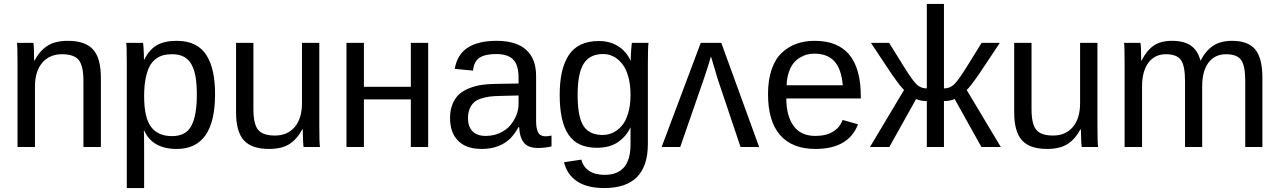

<svg xmlns="http://www.w3.org/2000/svg" viewBox="-20 -745 6483 973"><path d="M491.2 0H402.8V-335Q402.8 -411.6 378.9 -440.9Q355 -470.2 293.9 -470.2Q231 -470.2 194.1 -427Q157.2 -383.8 157.2 -306.2V0H68.8V-416Q68.8 -516.1 65.9 -527.8H148.9Q152.8 -516.1 152.8 -438H154.8Q181.6 -487.8 220.5 -512.9Q259.3 -538.1 324.2 -538.1Q412.1 -538.1 451.7 -494.1Q491.2 -450.2 491.2 -352.1Z M1069.8 -267.1Q1069.8 9.8 875.5 9.8Q753.4 9.8 711.4 -82H708.5Q710.4 -78.1 710.4 1V208H622.6V-419.9Q622.6 -510.7 619.6 -527.8H704.6Q706.1 -524.9 707.8 -496.3Q709.5 -467.8 709.5 -442.9H711.4Q736.3 -493.7 774.9 -515.9Q813.5 -538.1 875.5 -538.1Q929.2 -538.1 967.3 -519Q1005.4 -500 1027.6 -463.1Q1049.8 -426.3 1059.8 -378.2Q1069.8 -330.1 1069.8 -267.1ZM977.5 -265.1Q977.5 -315.9 971.7 -352.3Q965.8 -388.7 951.7 -416Q937.5 -443.4 912.8 -456.8Q888.2 -470.2 852.5 -470.2Q827.1 -470.2 807.4 -465.1Q787.6 -460 768.8 -445.8Q750 -431.6 737.8 -408.4Q725.6 -385.3 718 -347.2Q710.4 -309.1 710.4 -257.8Q710.4 -148.4 745.6 -101.8Q780.8 -55.2 851.6 -55.2Q921.9 -55.2 949.7 -107.2Q977.5 -159.2 977.5 -265.1Z M1176.3 -527.8H1264.2V-192.9Q1264.2 -116.2 1288.1 -87.2Q1312 -58.1 1373.5 -58.1Q1436.5 -58.1 1473.4 -101.3Q1510.3 -144.5 1510.3 -222.2V-527.8H1598.1V-112.8Q1598.1 -15.6 1601.6 0H1518.6Q1517.1 -4.4 1515.6 -36.9Q1514.2 -69.3 1514.2 -89.8H1512.2Q1485.4 -40 1446.8 -15.1Q1408.2 9.8 1343.3 9.8Q1255.4 9.8 1215.8 -33.9Q1176.3 -77.6 1176.3 -175.8Z M1735.8 -527.8H1824.2V-305.2H2062V-527.8H2149.9V0H2062V-241.2H1824.2V0H1735.8Z M2420.9 9.8Q2342.8 9.8 2301.8 -31.5Q2260.7 -72.8 2260.7 -147Q2260.7 -188 2273.9 -219Q2287.1 -250 2308.3 -268.6Q2329.6 -287.1 2360.4 -298.8Q2391.1 -310.5 2421.9 -314.9Q2452.6 -319.3 2489.7 -319.8L2607.9 -321.8V-351.1Q2607.9 -415.5 2580.6 -443.4Q2553.2 -471.2 2494.6 -471.2Q2439.9 -471.2 2411.1 -453.1Q2382.3 -435.1 2377 -387.2L2284.7 -396Q2307.1 -538.1 2496.6 -538.1Q2595.7 -538.1 2646.2 -492.7Q2696.8 -447.3 2696.8 -359.9V-132.8Q2696.8 -91.8 2707.5 -73Q2718.3 -54.2 2745.6 -54.2Q2757.3 -54.2 2774.9 -58.1V-2.9Q2739.7 4.9 2706.5 4.9Q2657.7 4.9 2635.7 -21Q2613.8 -46.9 2610.8 -101.1H2607.9Q2587.9 -65.4 2564.7 -42.2Q2541.5 -19 2505.1 -4.6Q2468.8 9.8 2420.9 9.8ZM2440.9 -56.2Q2481 -56.2 2513.9 -71.5Q2546.9 -86.9 2566.7 -110.8Q2586.4 -134.8 2597.2 -162.4Q2607.9 -189.9 2607.9 -216.8V-261.2L2511.7 -258.8Q2482.9 -258.3 2461.7 -255.6Q2440.4 -252.9 2418.5 -245.8Q2396.5 -238.8 2382.8 -226.8Q2369.1 -214.8 2360.4 -194.3Q2351.6 -173.8 2351.6 -146Q2351.6 -103 2374.8 -79.6Q2397.9 -56.2 2440.9 -56.2Z M3042.5 208Q2954.1 208 2903.3 173.1Q2852.5 138.2 2838.4 77.1L2926.3 64Q2935.5 101.1 2965.8 121.1Q2996.1 141.1 3044.4 141.1Q3175.3 141.1 3175.3 -13.2V-98.1H3174.3Q3153.3 -53.2 3111.6 -24.7Q3069.8 3.9 3004.4 3.9Q2905.8 3.9 2861.1 -62.3Q2816.4 -128.4 2816.4 -263.2Q2816.4 -328.6 2827.1 -377.9Q2837.9 -427.2 2861.1 -463.6Q2884.3 -500 2922.6 -518.6Q2960.9 -537.1 3014.6 -537.1Q3070.8 -537.1 3112.1 -511.2Q3153.3 -485.4 3175.3 -438H3176.3Q3176.3 -460.9 3178.7 -493.2Q3181.2 -525.4 3182.6 -527.8H3266.6Q3263.2 -508.3 3263.2 -418.9V-15.1Q3263.2 208 3042.5 208ZM3175.3 -264.2Q3175.3 -317.4 3163.6 -358.2Q3151.9 -398.9 3131.8 -423.1Q3111.8 -447.3 3087.9 -459.2Q3064 -471.2 3036.6 -471.2Q2968.8 -471.2 2938 -422.4Q2907.2 -373.5 2907.2 -264.2Q2907.2 -152.3 2937 -106.7Q2966.8 -61 3034.2 -61Q3061.5 -61 3085.9 -72.5Q3110.4 -84 3130.9 -107.4Q3151.4 -130.9 3163.3 -171.1Q3175.3 -211.4 3175.3 -264.2Z M3333 0 3531.2 -527.8H3635.3L3827.1 0H3732.9L3617.2 -344.2Q3606.9 -376.5 3583 -459Q3568.4 -408.2 3546.9 -345.2L3427.2 0Z M4342.3 -246.1H3964.8Q3964.8 -158.2 4001.5 -107.2Q4038.1 -56.2 4112.3 -56.2Q4167 -56.2 4202.1 -78.1Q4237.3 -100.1 4250 -137.2L4328.1 -115.2Q4280.8 9.8 4112.3 9.8Q3994.6 9.8 3933.3 -60.5Q3872.1 -130.9 3872.1 -268.1Q3872.1 -339.8 3890.4 -393.1Q3908.7 -446.3 3941.7 -477.3Q3974.6 -508.3 4016.4 -523.2Q4058.1 -538.1 4108.9 -538.1Q4342.3 -538.1 4342.3 -256.8ZM3966.3 -313H4251Q4243.7 -395.5 4208.5 -434.3Q4173.3 -473.1 4106.9 -473.1Q4088.4 -473.1 4070.6 -468.8Q4052.7 -464.4 4033.9 -453.1Q4015.1 -441.9 4001 -424.3Q3986.8 -406.7 3977.3 -378.2Q3967.8 -349.6 3966.3 -313Z M4676.8 0V-232.9Q4644 -232.9 4622.6 -243.2L4486.8 0H4388.7L4561.5 -289.1Q4546.9 -300.8 4498.5 -370.1L4393.6 -527.8H4485.8L4557.6 -412.1Q4603.5 -337.9 4625 -317.4Q4646.5 -296.9 4676.8 -296.9V-725.1H4763.7V-296.9Q4793.9 -296.9 4815.4 -317.4Q4836.9 -337.9 4882.8 -412.1L4954.6 -527.8H5046.9L4941.9 -370.1Q4893.6 -300.8 4878.9 -289.1L5051.8 0H4953.6L4817.9 -243.2Q4796.4 -232.9 4763.7 -232.9V0Z M5119.6 -527.8H5207.5V-192.9Q5207.5 -116.2 5231.4 -87.2Q5255.4 -58.1 5316.9 -58.1Q5379.9 -58.1 5416.7 -101.3Q5453.6 -144.5 5453.6 -222.2V-527.8H5541.5V-112.8Q5541.5 -15.6 5544.9 0H5461.9Q5460.4 -4.4 5459 -36.9Q5457.5 -69.3 5457.5 -89.8H5455.6Q5428.7 -40 5390.1 -15.1Q5351.6 9.8 5286.6 9.8Q5198.7 9.8 5159.2 -33.9Q5119.6 -77.6 5119.6 -175.8Z M6072.3 0H5985.4V-335Q5985.4 -412.1 5964.4 -441.2Q5943.4 -470.2 5888.2 -470.2Q5832 -470.2 5799.8 -427.2Q5767.6 -384.3 5767.6 -306.2V0H5679.2V-416Q5679.2 -516.1 5676.3 -527.8H5759.3Q5763.2 -516.1 5763.2 -438H5765.1Q5790 -487.8 5825.4 -512.9Q5860.8 -538.1 5919.4 -538.1Q5980 -538.1 6014.9 -513.9Q6049.8 -489.7 6063.5 -438H6064.5Q6088.9 -486.8 6127 -512.5Q6165 -538.1 6224.1 -538.1Q6305.2 -538.1 6341.3 -494.1Q6377.4 -450.2 6377.4 -352.1V0H6290.5V-335Q6290.5 -412.1 6269.5 -441.2Q6248.5 -470.2 6193.4 -470.2Q6136.7 -470.2 6104.5 -428Q6072.3 -385.7 6072.3 -306.2Z"/></svg>

Font: Libra Sans Modern
Style: Regular
Weight: 400
Foundry: Stefan Peev, Context Ltd
Version: Version 1.000